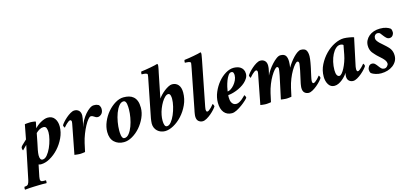

<svg xmlns="http://www.w3.org/2000/svg" viewBox="-127 -1252 4339 2023"><g transform="rotate(-15 2042.5 -240.0)"><path d="M303 -367Q280 -367 258.5 -354.5Q237 -342 220 -325Q218 -315 212.5 -286.5Q207 -258 201 -228Q193 -193 185 -151Q182 -134 180 -119.5Q178 -105 178 -93Q178 -65 186 -52Q194 -39 208 -39Q235 -39 259 -68Q283 -97 301.5 -138Q320 -179 331 -224Q342 -269 342 -301Q342 -326 334.5 -346.5Q327 -367 303 -367ZM373 -452Q421 -452 446.5 -417.5Q472 -383 472 -330Q472 -267 443.5 -206.5Q415 -146 372 -99Q329 -52 277.5 -23.5Q226 5 180 5Q175 5 167.5 4Q160 3 153 0L127 127Q124 141 124 155Q124 159 127 167.5Q130 176 138 178Q148 181 161 181Q174 181 185 181Q185 181 185.5 185.5Q186 190 186 195.5Q186 201 185 206Q184 211 181 212Q171 212 162.5 211.5Q154 211 146 211Q127 211 102 211.5Q77 212 50 213Q23 214 -3.5 215.5Q-30 217 -52 220Q-54 220 -54.5 215.5Q-55 211 -55 205.5Q-55 200 -53.5 195Q-52 190 -50 188Q-20 188 -10 173Q0 158 6 129L81 -233L33 -185Q30 -189 28 -198Q26 -207 26 -212Q26 -220 31 -228Q36 -236 41 -240L93 -289L123 -447Q127 -448 135.5 -449Q144 -450 153.5 -450.5Q163 -451 171.5 -451.5Q180 -452 184 -452Q188 -452 196 -451.5Q204 -451 213 -450Q222 -449 230 -447.5Q238 -446 242 -444Q241 -437 239 -427Q237 -417 234.5 -406.5Q232 -396 230.5 -387Q229 -378 228 -375Q239 -387 255.5 -400.5Q272 -414 292 -425.5Q312 -437 333 -444.5Q354 -452 373 -452Z M664 -452Q694 -452 712.5 -433.5Q731 -415 731 -380Q731 -369 727.5 -348.5Q724 -328 722 -320Q721 -315 719 -305Q717 -295 714 -284Q711 -271 708 -256Q717 -291 736.5 -326Q756 -361 780 -389Q804 -417 829 -434.5Q854 -452 874 -452Q896 -452 906.5 -449Q917 -446 930 -439Q936 -431 941 -419.5Q946 -408 946 -394Q946 -358 926.5 -339.5Q907 -321 887 -321Q875 -321 866.5 -325Q858 -329 850.5 -334.5Q843 -340 834.5 -344Q826 -348 814 -348Q803 -348 784.5 -326Q766 -304 746.5 -268Q727 -232 709 -186Q691 -140 680 -92L660 0Q656 1 648.5 2Q641 3 632.5 4Q624 5 616 5.5Q608 6 604 6Q600 6 591.5 5.5Q583 5 574 4Q565 3 557 2Q549 1 544 0L604 -311Q605 -314 607 -327Q609 -340 609 -344Q609 -351 605.5 -357.5Q602 -364 594 -364Q586 -364 574 -355.5Q562 -347 551 -336.5Q540 -326 531.5 -316Q523 -306 522 -304Q517 -304 512.5 -315Q508 -326 508 -331Q514 -343 532 -363.5Q550 -384 572.5 -403.5Q595 -423 619.5 -437.5Q644 -452 664 -452Z M1189 -411Q1161 -411 1138 -382Q1115 -353 1099 -310Q1083 -267 1074.5 -217.5Q1066 -168 1066 -126Q1066 -117 1066.5 -101.5Q1067 -86 1070 -71Q1073 -56 1080 -45Q1087 -34 1100 -34Q1128 -34 1151 -63Q1174 -92 1190 -135Q1206 -178 1214.5 -226.5Q1223 -275 1223 -314Q1223 -326 1222.5 -343Q1222 -360 1219 -375Q1216 -390 1209 -400.5Q1202 -411 1189 -411ZM1200 -452Q1231 -452 1258 -445Q1285 -438 1305.5 -420.5Q1326 -403 1337.5 -373.5Q1349 -344 1349 -299Q1349 -245 1324.5 -190.5Q1300 -136 1262 -92.5Q1224 -49 1176.5 -21.5Q1129 6 1084 6Q1021 6 980.5 -32Q940 -70 940 -143Q940 -197 963.5 -252.5Q987 -308 1024.5 -352Q1062 -396 1108.5 -424Q1155 -452 1200 -452Z M1663 -363Q1646 -363 1627 -345Q1608 -327 1591 -299Q1574 -271 1560 -236Q1546 -201 1540 -168Q1534 -138 1534 -106Q1534 -78 1541 -58.5Q1548 -39 1565 -39Q1589 -39 1611.5 -67Q1634 -95 1651.5 -135.5Q1669 -176 1680 -222Q1691 -268 1691 -304Q1691 -313 1690 -323.5Q1689 -334 1686 -343Q1683 -352 1677.5 -357.5Q1672 -363 1663 -363ZM1572 -338Q1583 -354 1602 -374Q1621 -394 1643 -411Q1665 -428 1688 -440Q1711 -452 1729 -452Q1771 -452 1796 -423Q1821 -394 1821 -339Q1821 -268 1792 -205.5Q1763 -143 1720 -96Q1677 -49 1626.5 -21.5Q1576 6 1533 6Q1509 6 1488 -2Q1467 -10 1451 -24.5Q1435 -39 1425.5 -60Q1416 -81 1416 -107Q1416 -117 1418 -134.5Q1420 -152 1422 -163L1501 -563Q1504 -577 1507 -593Q1510 -609 1510 -617Q1510 -624 1502.5 -628Q1495 -632 1485 -633.5Q1475 -635 1464.5 -635.5Q1454 -636 1448 -636Q1446 -639 1447.5 -651Q1449 -663 1452 -666Q1473 -668 1500.5 -672.5Q1528 -677 1555 -682Q1582 -687 1604 -692Q1626 -697 1634 -700Q1638 -698 1639 -692Q1640 -686 1640 -681Q1640 -678 1638.5 -669.5Q1637 -661 1635 -649.5Q1633 -638 1630.5 -626.5Q1628 -615 1626 -606Z M1973 -563Q1975 -577 1978.5 -593Q1982 -609 1982 -617Q1982 -624 1974.5 -628Q1967 -632 1957 -633.5Q1947 -635 1936.5 -635.5Q1926 -636 1920 -636Q1918 -639 1919.5 -651Q1921 -663 1924 -666Q1945 -668 1972.5 -672.5Q2000 -677 2027 -682Q2054 -687 2076 -692Q2098 -697 2106 -700Q2110 -698 2111 -692Q2112 -686 2112 -681Q2112 -678 2110.5 -669.5Q2109 -661 2107 -649.5Q2105 -638 2103 -626.5Q2101 -615 2099 -606L2006 -133Q2005 -128 2003.5 -116Q2002 -104 2002 -100Q2002 -93 2005 -85.5Q2008 -78 2016 -78Q2024 -78 2036 -87Q2048 -96 2059 -107Q2070 -118 2078 -128Q2086 -138 2087 -140Q2092 -140 2097 -129Q2102 -118 2102 -113Q2096 -101 2077.5 -80.5Q2059 -60 2036 -40.5Q2013 -21 1987.5 -6.5Q1962 8 1942 8Q1917 8 1897.5 -8.5Q1878 -25 1878 -63Q1878 -68 1879 -77Q1880 -86 1881.5 -95.5Q1883 -105 1884.5 -113Q1886 -121 1887 -124Z M2276 -227Q2291 -227 2311 -239.5Q2331 -252 2349 -273Q2367 -294 2379.5 -320.5Q2392 -347 2392 -375Q2392 -389 2387 -401.5Q2382 -414 2365 -414Q2347 -414 2331.5 -392Q2316 -370 2304.5 -339.5Q2293 -309 2285.5 -277.5Q2278 -246 2276 -227ZM2400 -452Q2419 -452 2439 -447.5Q2459 -443 2475 -432Q2491 -421 2501 -403Q2511 -385 2511 -359Q2511 -333 2497.5 -310.5Q2484 -288 2463 -269Q2442 -250 2415.5 -235Q2389 -220 2362.5 -210Q2336 -200 2312 -194.5Q2288 -189 2273 -189Q2272 -187 2271.5 -177.5Q2271 -168 2271 -164Q2271 -150 2273.5 -134.5Q2276 -119 2283 -106.5Q2290 -94 2301.5 -85.5Q2313 -77 2332 -77Q2349 -77 2366.5 -87Q2384 -97 2398.5 -109Q2413 -121 2423 -131.5Q2433 -142 2434 -143Q2437 -143 2440 -139Q2443 -135 2445 -130Q2447 -125 2448 -120Q2449 -115 2449 -113Q2444 -105 2423 -85.5Q2402 -66 2374 -45.5Q2346 -25 2316 -9.5Q2286 6 2262 6Q2208 6 2177 -32Q2146 -70 2146 -141Q2146 -197 2169.5 -252.5Q2193 -308 2229.5 -352.5Q2266 -397 2311.5 -424.5Q2357 -452 2400 -452Z M3071 -243Q3072 -248 3074 -259Q3076 -270 3078 -282.5Q3080 -295 3081.5 -305.5Q3083 -316 3083 -320Q3083 -328 3079 -334.5Q3075 -341 3067 -341Q3056 -341 3037.5 -320Q3019 -299 2998.5 -264.5Q2978 -230 2960 -185Q2942 -140 2931 -92L2911 0Q2907 1 2899.5 2Q2892 3 2883.5 4Q2875 5 2867 5.5Q2859 6 2855 6Q2851 6 2843 5.5Q2835 5 2826 4Q2817 3 2809 2Q2801 1 2796 0L2848 -243Q2849 -248 2851 -259Q2853 -270 2855 -282.5Q2857 -295 2858.5 -305.5Q2860 -316 2860 -320Q2860 -328 2856 -334.5Q2852 -341 2844 -341Q2833 -341 2814.5 -320Q2796 -299 2775.5 -264.5Q2755 -230 2737 -185Q2719 -140 2708 -92L2688 0Q2684 1 2676.5 2Q2669 3 2660.5 4Q2652 5 2644 5.5Q2636 6 2632 6Q2628 6 2619.5 5.5Q2611 5 2602 4Q2593 3 2585 2Q2577 1 2572 0L2632 -311Q2633 -314 2635 -327Q2637 -340 2637 -344Q2637 -351 2633.5 -357.5Q2630 -364 2622 -364Q2614 -364 2602 -355.5Q2590 -347 2579 -336.5Q2568 -326 2559.5 -316Q2551 -306 2550 -304Q2545 -304 2540.5 -315Q2536 -326 2536 -331Q2542 -343 2560 -363.5Q2578 -384 2600.5 -403.5Q2623 -423 2647.5 -437.5Q2672 -452 2692 -452Q2722 -452 2740.5 -433.5Q2759 -415 2759 -380Q2759 -355 2751.5 -324.5Q2744 -294 2740 -276Q2751 -302 2772 -332.5Q2793 -363 2817.5 -389.5Q2842 -416 2866.5 -434Q2891 -452 2910 -452Q2952 -452 2967.5 -429.5Q2983 -407 2983 -364Q2983 -352 2981.5 -334.5Q2980 -317 2977 -299Q2991 -324 3011 -351Q3031 -378 3052.5 -400.5Q3074 -423 3095.5 -437.5Q3117 -452 3134 -452Q3176 -452 3191 -429.5Q3206 -407 3206 -364Q3206 -350 3203.5 -332Q3201 -314 3198 -295.5Q3195 -277 3191.5 -260.5Q3188 -244 3186 -234Q3184 -225 3181 -212Q3178 -199 3175 -185Q3172 -171 3169 -157.5Q3166 -144 3164 -133Q3162 -125 3161 -114.5Q3160 -104 3160 -100Q3160 -93 3163 -85.5Q3166 -78 3174 -78Q3182 -78 3194 -87Q3206 -96 3217 -107Q3228 -118 3236 -128Q3244 -138 3245 -140Q3250 -140 3254.5 -129Q3259 -118 3259 -113Q3253 -101 3234.5 -80.5Q3216 -60 3193 -40.5Q3170 -21 3144.5 -6.5Q3119 8 3099 8Q3074 8 3055 -8.5Q3036 -25 3036 -63Q3036 -68 3037 -77Q3038 -86 3039.5 -95.5Q3041 -105 3042.5 -113Q3044 -121 3045 -124Z M3547 -396Q3522 -396 3499 -375Q3476 -354 3458.5 -319.5Q3441 -285 3431 -241.5Q3421 -198 3421 -153Q3421 -117 3430.5 -99Q3440 -81 3457 -81Q3470 -81 3485 -98.5Q3500 -116 3515 -144.5Q3530 -173 3543 -209.5Q3556 -246 3563 -283L3582 -384Q3577 -390 3567.5 -393Q3558 -396 3547 -396ZM3603 -452Q3617 -452 3632.5 -450Q3648 -448 3663 -445.5Q3678 -443 3691 -440Q3704 -437 3711 -434L3647 -133Q3646 -130 3645 -117Q3644 -104 3644 -100Q3644 -93 3647 -85.5Q3650 -78 3658 -78Q3666 -78 3678 -87Q3690 -96 3701 -107Q3712 -118 3720.5 -128Q3729 -138 3730 -140Q3735 -140 3739.5 -129Q3744 -118 3744 -113Q3738 -101 3719.5 -80.5Q3701 -60 3678 -40.5Q3655 -21 3629.5 -6.5Q3604 8 3584 8Q3558 8 3539.5 -8.5Q3521 -25 3521 -58Q3521 -66 3523 -79Q3525 -92 3527 -97Q3519 -83 3503.5 -65Q3488 -47 3468.5 -31Q3449 -15 3426.5 -4Q3404 7 3381 7Q3339 7 3316.5 -29Q3294 -65 3294 -116Q3294 -184 3324.5 -244.5Q3355 -305 3400.5 -351.5Q3446 -398 3500.5 -425Q3555 -452 3603 -452Z M3997 -452Q4037 -452 4064 -443Q4091 -434 4108 -421Q4115 -413 4117 -399.5Q4119 -386 4119 -380Q4119 -363 4106 -346Q4093 -329 4069 -329Q4050 -329 4034 -345Q4018 -361 4008 -375Q3998 -390 3988 -401Q3978 -412 3960 -412Q3943 -412 3931.5 -399Q3920 -386 3920 -366Q3920 -352 3930 -337.5Q3940 -323 3954.5 -309Q3969 -295 3986 -281Q4003 -267 4017 -253Q4026 -244 4036 -234Q4046 -224 4054.5 -210.5Q4063 -197 4068.5 -179Q4074 -161 4074 -138Q4074 -104 4059 -77.5Q4044 -51 4018.5 -32Q3993 -13 3960 -3Q3927 7 3890 7Q3860 7 3830.5 -2Q3801 -11 3784 -24Q3777 -32 3774.5 -43Q3772 -54 3772 -62Q3772 -82 3785 -99.5Q3798 -117 3820 -117Q3839 -117 3852.5 -104Q3866 -91 3880 -71Q3893 -53 3904.5 -43Q3916 -33 3935 -33Q3952 -33 3966 -47.5Q3980 -62 3980 -76Q3980 -93 3969.5 -109Q3959 -125 3943 -140.5Q3927 -156 3909 -171.5Q3891 -187 3877 -203Q3868 -214 3859 -223.5Q3850 -233 3843 -245.5Q3836 -258 3831.5 -274Q3827 -290 3827 -312Q3827 -342 3840 -367.5Q3853 -393 3875.5 -412Q3898 -431 3929 -441.5Q3960 -452 3997 -452Z"/></g></svg>

Font: Vermiglione
Style: Bold Italic
Weight: 700
Italic angle: -11°
Version: Version 1.000